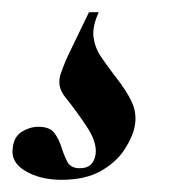

<svg xmlns="http://www.w3.org/2000/svg" viewBox="-97 -20 313 315"><path d="M4 275Q-31 275 -55.5 260.5Q-80 246 -76 222Q-74 204 -61 196Q-48 188 -34 188Q-15 188 -7.5 198.5Q0 209 4 222Q8 235 13.5 245.5Q19 256 34 256Q57 256 60 232Q62 213 45.5 188Q29 163 9 138Q-4 121 2.5 101.5Q9 82 20 60L49 0H65Q54 24 56.5 41.5Q59 59 69 73.5Q79 88 91 104Q111 129 119.5 148Q128 167 124 187Q121 204 107.5 225Q94 246 68.5 260.5Q43 275 4 275Z"/></svg>

Font: Cormorant Infant Light
Style: Italic
Weight: 300
Italic angle: -10°
Designer: Christian Thalmann (Catharsis Fonts)
Foundry: Catharsis Fonts
Version: Version 4.001